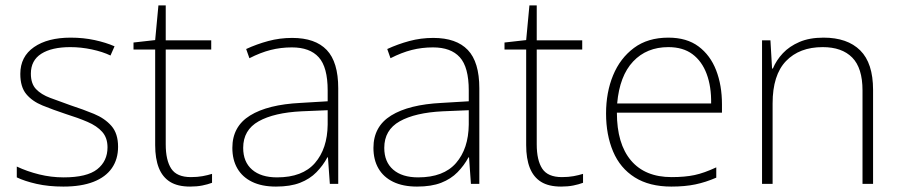

<svg xmlns="http://www.w3.org/2000/svg" viewBox="-20 -679 3327 709"><path d="M416 -137Q416 -91 393 -58Q370 -25 325 -7.5Q280 10 214 10Q159 10 115 0Q71 -10 42 -24V-64Q80 -46 124.5 -35Q169 -24 215 -24Q301 -24 339 -54Q377 -84 377 -135Q377 -170 357.5 -192Q338 -214 303 -229Q268 -244 223 -258Q175 -274 137 -289.5Q99 -305 77 -331.5Q55 -358 55 -406Q55 -470 105.5 -505Q156 -540 241 -540Q288 -540 329.5 -531Q371 -522 403 -508L388 -474Q359 -488 319 -496.5Q279 -505 240 -505Q171 -505 132.5 -480.5Q94 -456 94 -407Q94 -370 113 -350Q132 -330 165.5 -317.5Q199 -305 241 -290Q287 -275 327 -258.5Q367 -242 391.5 -214Q416 -186 416 -137Z M685 -25Q709 -25 728 -28.5Q747 -32 763 -37V-4Q747 2 727 6Q707 10 682 10Q636 10 608 -7.5Q580 -25 566.5 -59Q553 -93 553 -143V-496H473V-522L553 -531L565 -659H592V-530H760V-496H592V-146Q592 -87 612.5 -56Q633 -25 685 -25Z M1059 -539Q1144 -539 1186.5 -494.5Q1229 -450 1229 -353V0H1198L1191 -98H1189Q1173 -68 1148.5 -43Q1124 -18 1088 -4Q1052 10 999 10Q947 10 911 -7.5Q875 -25 856.5 -57Q838 -89 838 -133Q838 -212 903.5 -252.5Q969 -293 1090 -299L1190 -305V-345Q1190 -431 1157 -467.5Q1124 -504 1058 -504Q1017 -504 979.5 -494.5Q942 -485 901 -464L889 -498Q928 -516 970.5 -527.5Q1013 -539 1059 -539ZM1094 -268Q992 -263 935 -231Q878 -199 878 -133Q878 -81 911 -52.5Q944 -24 1003 -24Q1097 -24 1143 -77Q1189 -130 1190 -219V-272Z M1580 -539Q1665 -539 1707.5 -494.5Q1750 -450 1750 -353V0H1719L1712 -98H1710Q1694 -68 1669.5 -43Q1645 -18 1609 -4Q1573 10 1520 10Q1468 10 1432 -7.5Q1396 -25 1377.5 -57Q1359 -89 1359 -133Q1359 -212 1424.5 -252.5Q1490 -293 1611 -299L1711 -305V-345Q1711 -431 1678 -467.5Q1645 -504 1579 -504Q1538 -504 1500.5 -494.5Q1463 -485 1422 -464L1410 -498Q1449 -516 1491.5 -527.5Q1534 -539 1580 -539ZM1615 -268Q1513 -263 1456 -231Q1399 -199 1399 -133Q1399 -81 1432 -52.5Q1465 -24 1524 -24Q1618 -24 1664 -77Q1710 -130 1711 -219V-272Z M2055 -25Q2079 -25 2098 -28.5Q2117 -32 2133 -37V-4Q2117 2 2097 6Q2077 10 2052 10Q2006 10 1978 -7.5Q1950 -25 1936.5 -59Q1923 -93 1923 -143V-496H1843V-522L1923 -531L1935 -659H1962V-530H2130V-496H1962V-146Q1962 -87 1982.5 -56Q2003 -25 2055 -25Z M2448 -540Q2516 -540 2559.5 -507.5Q2603 -475 2624.5 -419.5Q2646 -364 2646 -294V-263H2258Q2258 -148 2310 -86.5Q2362 -25 2460 -25Q2509 -25 2544.5 -32.5Q2580 -40 2625 -61V-23Q2586 -6 2547.5 2Q2509 10 2459 10Q2378 10 2324 -24Q2270 -58 2244 -119.5Q2218 -181 2218 -260Q2218 -338 2244 -401Q2270 -464 2321 -502Q2372 -540 2448 -540ZM2448 -505Q2368 -505 2318 -452Q2268 -399 2259 -297H2606Q2607 -359 2589.5 -406Q2572 -453 2537 -479Q2502 -505 2448 -505Z M3021 -540Q3109 -540 3156.5 -493Q3204 -446 3204 -347V0H3165V-345Q3165 -428 3127 -466.5Q3089 -505 3018 -505Q2932 -505 2882.5 -453.5Q2833 -402 2833 -297V0H2794V-530H2825L2831 -426H2834Q2847 -457 2871 -482.5Q2895 -508 2932 -524Q2969 -540 3021 -540Z"/></svg>

Font: Noto Sans Khmer ExtraLight
Style: Regular
Weight: 250
Version: Version 2.003